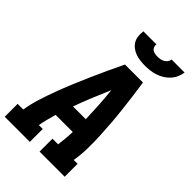

<svg xmlns="http://www.w3.org/2000/svg" viewBox="-279 -1056 1157 1157"><g transform="rotate(45 299.5 -477.5)"><path d="M-1 0V-110H47Q56 -164 72.5 -217Q89 -270 108.5 -322Q128 -374 149.5 -426Q171 -478 194 -530Q217 -582 240.5 -633Q264 -684 289 -735H442Q450 -684 456.5 -633Q463 -582 469 -530Q475 -478 479 -426.5Q483 -375 485.5 -322.5Q488 -270 487 -216.5Q486 -163 477 -110H510V0H296V-110H344Q348 -139 350.5 -168Q353 -197 354 -225H208Q200 -197 192.5 -168Q185 -139 180 -110H213V0ZM246 -335H355Q353 -394 349.5 -452Q346 -510 340 -568Q315 -510 291 -452Q267 -394 246 -335ZM379 -815Q358 -815 337 -817.5Q316 -820 297 -827Q278 -834 262.5 -846Q247 -858 237 -875Q227 -892 225 -913Q223 -934 226 -955H337Q335 -944 339 -933.5Q343 -923 351.5 -917Q360 -911 371.5 -909Q383 -907 394 -907Q405 -907 417 -909Q429 -911 439.5 -917Q450 -923 457.5 -933Q465 -943 466 -955H577Q574 -933 565 -912.5Q556 -892 540.5 -875Q525 -858 505.5 -846Q486 -834 464.5 -827Q443 -820 421.5 -817.5Q400 -815 379 -815Z"/></g></svg>

Font: Iosevka Curly Slab XBdExObl
Style: Regular
Weight: 800
Width: 7
Italic angle: -9°
Monospace: yes
Designer: Belleve Invis
Foundry: Belleve Invis
Version: Version 11.1.0; ttfautohint (v1.8.3)